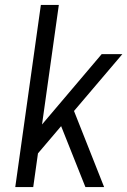

<svg xmlns="http://www.w3.org/2000/svg" viewBox="-20 -760 517 780"><path d="M86 -178 393 -540H477L102 -99ZM146 -740H219L115 0H42ZM215 -281 272 -331 403 0H327Z"/></svg>

Font: Pathway Extreme SemiCondensed Light
Style: Italic
Weight: 300
Width: 4
Italic angle: -8°
Version: Version 1.001;gftools[0.9.26]